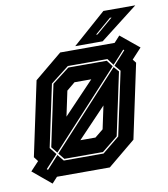

<svg xmlns="http://www.w3.org/2000/svg" viewBox="-81 -757 746 851"><g transform="rotate(-10 292.5 -331.0)"><path d="M87 26.5 3.5 -43 41 -83 25.5 -103 96.5 -437 221 -540H463.5H466L492 -568.5L575.5 -500L532 -453L544.5 -437L473.5 -103L349 0H111.5L109 2.5ZM241.5 -141.5H309.5L347 -172L369 -275.5ZM77.5 -37 130 -94.5 153.5 -65.5H332.5L409.5 -128.5L470.5 -414L448 -440.5L502.5 -500.5L498.5 -504L444.5 -445L422 -475H244L161 -410.5L101.5 -131L126.5 -99.5L72.5 -41ZM157.5 -72.5 135 -100 443 -435 463 -412 403 -130.5 331 -72.5ZM131.5 -105 109 -133 167.5 -408.5 245 -468H418L439.5 -439.5ZM199 -255 336 -399H260.5L223 -368ZM291.5 -556 441.5 -688H585L415 -556ZM391 -590H398L472 -653H464.5Z"/></g></svg>

Font: Tourney Thin ExtraBold
Style: Italic
Weight: 800
Italic angle: -12°
Version: Version 1.015